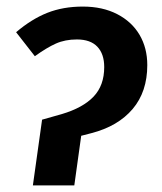

<svg xmlns="http://www.w3.org/2000/svg" viewBox="-20 -564 492 584"><path d="M108 -200 168 -217Q232 -236 264.5 -270Q297 -304 297 -360Q297 -400 276 -422Q255 -444 214 -444Q178 -444 150 -431.5Q122 -419 86 -393L29 -466Q76 -506 124 -525Q172 -544 232 -544Q292 -544 336.5 -521Q381 -498 404.5 -458Q428 -418 428 -366Q428 -285 383.5 -232.5Q339 -180 258 -159L227 -151L206 0H80Z"/></svg>

Font: FiraGO Medium
Style: Italic
Weight: 500
Italic angle: -8°
Designer: bBox Type GmbH
Foundry: bBox Type GmbH
Version: Version 1.001